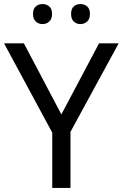

<svg xmlns="http://www.w3.org/2000/svg" viewBox="-20 -928 606 948"><path d="M283 -363 469 -714H566L328 -277V0H238V-273L0 -714H98ZM143 -859Q143 -885 157 -896.5Q171 -908 190 -908Q209 -908 223 -896.5Q237 -885 237 -859Q237 -834 223 -821.5Q209 -809 190 -809Q171 -809 157 -821.5Q143 -834 143 -859ZM331 -859Q331 -885 344.5 -896.5Q358 -908 377 -908Q396 -908 410 -896.5Q424 -885 424 -859Q424 -834 410 -821.5Q396 -809 377 -809Q358 -809 344.5 -821.5Q331 -834 331 -859Z"/></svg>

Font: Noto Sans Bassa Vah
Style: Regular
Weight: 400
Designer: Monotype Design Team
Foundry: Monotype Imaging Inc.
Version: Version 2.002